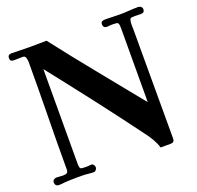

<svg xmlns="http://www.w3.org/2000/svg" viewBox="-129 -874 1037 1013"><g transform="rotate(-20 390.0 -367.0)"><path d="M770 -716Q770 -697 748 -697Q740 -697 732 -697.5Q724 -698 716 -698Q712 -698 707 -697.5Q702 -697 697 -697Q689 -697 686 -685Q683 -673 683.5 -658.5Q684 -644 684 -638V-21Q684 -11 679 -5.5Q674 0 660 0Q647 0 630.5 0Q614 0 606 0Q598 -26 584 -50Q570 -74 553 -96Q511 -153 461.5 -218.5Q412 -284 360.5 -351Q309 -418 259 -481.5Q209 -545 166 -600Q166 -468 165.5 -336Q165 -204 165 -72Q165 -44 172 -41Q179 -38 206 -38Q212 -38 218.5 -39Q225 -40 231 -40Q239 -40 244 -33Q249 -26 249 -18Q249 -12 243.5 -5Q238 2 231 2Q215 2 198.5 0Q182 -2 165 -2H134Q118 -2 101.5 -1.5Q85 -1 69 0Q61 1 52.5 2Q44 3 36 3Q13 3 13 -20Q13 -29 20 -34Q27 -39 35 -39Q44 -39 53.5 -38Q63 -37 72 -37Q87 -37 94 -41.5Q101 -46 101 -62Q101 -212 103.5 -361.5Q106 -511 106 -661Q106 -672 102.5 -685Q99 -698 85 -698Q73 -698 60.5 -697.5Q48 -697 35 -697Q15 -697 15 -716Q15 -736 36 -736Q62 -736 87.5 -735Q113 -734 138 -734Q162 -734 185.5 -734.5Q209 -735 233 -735Q329 -611 428 -489.5Q527 -368 624 -248Q624 -351 624.5 -455Q625 -559 625 -662Q625 -691 617.5 -694Q610 -697 583 -697Q577 -697 571 -696Q565 -695 559 -695Q537 -695 537 -716Q537 -729 545.5 -732Q554 -735 564 -735Q584 -735 603.5 -734Q623 -733 642 -733Q668 -733 695 -735Q722 -737 747 -737Q756 -737 763 -731.5Q770 -726 770 -716Z"/></g></svg>

Font: Kaisei Tokumin ExtraBold
Style: Regular
Weight: 800
Designer: Font-Kai, 金井和夫
Foundry: KAZUO KANAI
Version: Version 5.003